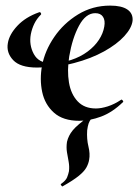

<svg xmlns="http://www.w3.org/2000/svg" viewBox="-20 -419 500 685"><path d="M263 12Q205 12 172.5 -17Q140 -46 130.5 -91Q121 -136 130 -185Q140 -238 173.5 -287Q207 -336 258.5 -367.5Q310 -399 373 -399Q414 -399 434.5 -385Q455 -371 453 -345Q450 -319 423.5 -290Q397 -261 351 -235.5Q305 -210 244 -194Q183 -178 112 -178Q52 -178 27 -204.5Q2 -231 8 -265Q13 -296 42 -327Q71 -358 119 -375Q123 -377 125.5 -373Q128 -369 126 -367Q111 -352 102.5 -334.5Q94 -317 90 -297Q83 -259 100.5 -226.5Q118 -194 160 -194Q200 -194 233.5 -205Q267 -216 292.5 -235Q318 -254 333 -277Q348 -300 352 -324Q356 -346 347.5 -359Q339 -372 320 -372Q286 -372 262 -327.5Q238 -283 227 -218Q219 -167 226 -125Q233 -83 257 -57.5Q281 -32 322 -32Q341 -32 364.5 -39.5Q388 -47 412 -63Q414 -65 417.5 -61Q421 -57 419 -55Q381 -18 340.5 -3Q300 12 263 12ZM203 246Q202 247 198.5 242.5Q195 238 198 237Q215 225 219.5 213.5Q224 202 226 192Q228 175 225 158.5Q222 142 219 124.5Q216 107 219 87Q224 65 239.5 46Q255 27 298 -4Q303 -8 306.5 -4Q310 0 306 4Q299 13 296 22Q293 31 291 46Q289 77 295.5 103.5Q302 130 298 151Q296 164 288.5 178Q281 192 261.5 208Q242 224 203 246Z"/></svg>

Font: Cormorant
Style: Bold Italic
Weight: 700
Italic angle: -10°
Designer: Christian Thalmann (Catharsis Fonts)
Foundry: Catharsis Fonts
Version: Version 4.000